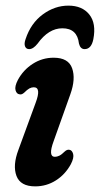

<svg xmlns="http://www.w3.org/2000/svg" viewBox="-20 -653 355 682"><path d="M175 -96Q182.5 -96 190.8 -100Q199 -104 209.5 -114.5Q218 -122.5 226 -121Q236 -120 239.8 -106.2Q243.5 -92.5 231.5 -69.5Q211.5 -33 178.2 -12Q145 9 105 9Q52.5 9 38.5 -28.2Q24.5 -65.5 45.5 -121L106.5 -287.5Q127.5 -343 100 -343Q92 -343 84.2 -338.8Q76.5 -334.5 65.5 -323.5Q57 -316 49.5 -318Q39 -319 35.2 -332.5Q31.5 -346 43.5 -369Q62.5 -404.5 96.2 -426.2Q130 -448 170.5 -448Q223 -448 236.2 -410.5Q249.5 -373 230 -318.5L170.5 -151.5Q150 -96 175 -96ZM201.5 -552.5Q152.5 -552.5 113.5 -498Q98 -478.5 83.5 -478.5Q73 -478.5 69 -488.2Q65 -498 71 -514.5Q89.5 -570.5 132 -601.8Q174.5 -633 223 -633Q272 -633 297.2 -601.5Q322.5 -570 311.5 -513.5Q304.5 -478.5 280.5 -478.5Q265.5 -478.5 260.5 -498Q254.5 -552.5 201.5 -552.5Z"/></svg>

Font: Fraunces 144pt S100 SemiBold
Style: Italic
Weight: 600
Italic angle: -16°
Version: Version 1.000; ttfautohint (v1.8.3)